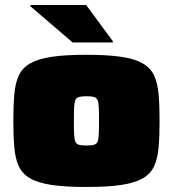

<svg xmlns="http://www.w3.org/2000/svg" viewBox="-20 -736 688 764"><path d="M324 8Q240 8 186 0Q132 -8 100.5 -26Q69 -44 55 -74Q41 -104 37 -149Q33 -194 33 -255Q33 -316 37 -361Q41 -406 55 -436Q69 -466 100.5 -484Q132 -502 186 -510Q240 -518 324 -518Q408 -518 462 -510Q516 -502 547.5 -484Q579 -466 593 -436Q607 -406 611 -361.5Q615 -317 615 -255Q615 -194 611 -149Q607 -104 593 -74Q579 -44 547.5 -26Q516 -8 462 0Q408 8 324 8ZM324 -157Q342 -157 352.5 -159.5Q363 -162 367.5 -171Q372 -180 373 -200Q374 -220 374 -255Q374 -290 373 -310Q372 -330 367.5 -339Q363 -348 352.5 -350.5Q342 -353 324 -353Q306 -353 295.5 -350.5Q285 -348 280.5 -339Q276 -330 275 -310Q274 -290 274 -255Q274 -220 275 -200Q276 -180 280.5 -171Q285 -162 295.5 -159.5Q306 -157 324 -157ZM269 -567 101 -711V-716H323L429 -572V-567Z"/></svg>

Font: Saira Expanded Black
Style: Regular
Weight: 900
Width: 7
Designer: Hector Gatti with collaboration of the Omnibus-Type team
Foundry: Omnibus-Type
Version: Version 1.101